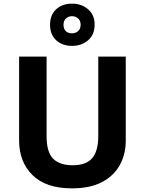

<svg xmlns="http://www.w3.org/2000/svg" viewBox="-20 -1025 796 1055"><path d="M671 -252Q671 -178 638.5 -118.5Q606 -59 540.5 -24.5Q475 10 375 10Q233 10 159 -62.5Q85 -135 85 -254V-714H236V-277Q236 -189 272 -153Q308 -117 379 -117Q453 -117 486.5 -156Q520 -195 520 -278V-714H671ZM376 -773Q322 -773 288.5 -804Q255 -835 255 -889Q255 -943 288.5 -974Q322 -1005 376 -1005Q428 -1005 464 -974Q500 -943 500 -890Q500 -835 464.5 -804Q429 -773 376 -773ZM376 -842Q396 -842 409.5 -854.5Q423 -867 423 -889Q423 -911 409.5 -923.5Q396 -936 376 -936Q356 -936 342.5 -923.5Q329 -911 329 -889Q329 -867 341 -854.5Q353 -842 376 -842Z"/></svg>

Font: Noto Sans Sinhala
Style: Bold
Weight: 700
Designer: Jelle Bosma - Monotype Design Team
Foundry: Monotype Imaging Inc.
Version: Version 2.006; ttfautohint (v1.8.4.7-5d5b)